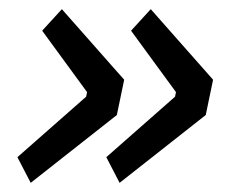

<svg xmlns="http://www.w3.org/2000/svg" viewBox="-20 -492 504 419"><path d="M18 -149 168 -281 170 -291 72 -425 115 -472 251 -318 235 -241 47 -93ZM212 -149 362 -281 364 -291 266 -425 309 -472 445 -318 429 -241 241 -93Z"/></svg>

Font: IBM Plex Sans Condensed Text
Style: Italic
Weight: 450
Width: 3
Italic angle: -11°
Designer: Mike Abbink, Paul van der Laan, Pieter van Rosmalen
Foundry: Bold Monday
Version: Version 1.1